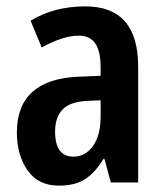

<svg xmlns="http://www.w3.org/2000/svg" viewBox="-20 -573 513 603"><path d="M248 -553Q414 -553 414 -363V0H328L308 -74H305Q279 -31 247.5 -10.5Q216 10 165 10Q100 10 66.5 -38Q33 -86 33 -157Q33 -241 82 -284.5Q131 -328 225 -332L296 -335V-361Q296 -413 279 -437Q262 -461 228 -461Q201 -461 171.5 -451Q142 -441 111 -424L76 -508Q150 -553 248 -553ZM296 -258 251 -256Q199 -253 176 -228.5Q153 -204 153 -160Q153 -81 211 -81Q248 -81 272 -114.5Q296 -148 296 -208Z"/></svg>

Font: Noto Sans Disp Cond SemBd
Style: Regular
Weight: 600
Width: 3
Designer: Monotype Design Team
Foundry: Monotype Imaging Inc.
Version: Version 2.000;GOOG;noto-source:20170915:90ef993387c0; ttfaut